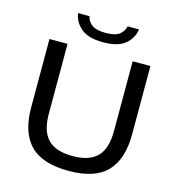

<svg xmlns="http://www.w3.org/2000/svg" viewBox="-133 -1052 1081 1175"><g transform="rotate(15 407.0 -464.0)"><path d="M408.5 9.5Q241.5 9.5 164.5 -69.5Q87.5 -148.5 87.5 -308V-740H202V-297.5Q202 -186 252.5 -135.2Q303 -84.5 408.5 -84.5Q513.5 -84.5 564 -135.2Q614.5 -186 614.5 -297.5V-740H727V-308Q727 -148.5 650.2 -69.5Q573.5 9.5 408.5 9.5ZM409 -805.5Q315 -805.5 269 -844.2Q223 -883 215.5 -938.5H287.5Q294.5 -906 321.8 -885.5Q349 -865 409 -865Q469.5 -865 496 -885.5Q522.5 -906 529.5 -938.5H601.5Q594 -882.5 548.8 -844Q503.5 -805.5 409 -805.5Z"/></g></svg>

Font: Encode Sans Exp Md
Style: Regular
Weight: 500
Width: 7
Designer: Multiple Designers
Foundry: Impallari Type
Version: Version 3.002; ttfautohint (v1.8.3) -l 8 -r 50 -G 200 -x 14 